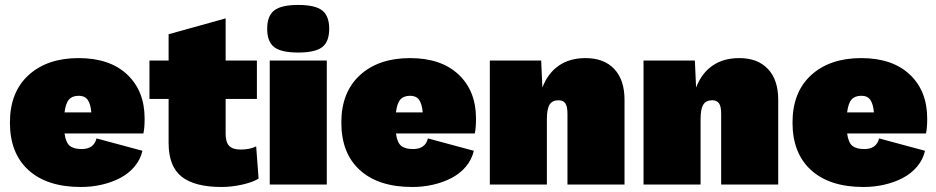

<svg xmlns="http://www.w3.org/2000/svg" viewBox="-20 -744 3774 774"><path d="M306.2 9.8Q169.9 9.8 95 -58.1Q20 -126 20 -250Q20 -372.6 95.2 -441.2Q170.4 -509.8 296.9 -509.8Q422.4 -509.8 492.7 -443.6Q563 -377.4 563 -266.1Q563 -228 558.1 -206.1H240.2Q245.1 -169.4 261.2 -156.2Q277.3 -143.1 309.1 -143.1Q358.4 -143.1 369.1 -186L554.2 -136.2Q545.9 -100.1 521.7 -71.8Q497.6 -43.5 463.4 -25.9Q429.2 -8.3 389.2 0.7Q349.1 9.8 306.2 9.8ZM297.9 -357.9Q271.5 -357.9 258.1 -342.8Q244.6 -327.6 240.2 -291H348.1Q345.2 -325.2 333.5 -341.6Q321.8 -357.9 297.9 -357.9Z M1015.6 -500V-345.2H889.6V-204.1Q889.6 -170.4 904.1 -155.8Q918.5 -141.1 949.7 -141.1Q986.8 -141.1 1012.7 -153.8L1022.5 -23.9Q997.6 -8.8 955.1 0.5Q912.6 9.8 873.5 9.8Q765.1 9.8 712.4 -31.7Q659.7 -73.2 659.7 -168V-345.2H582.5V-500H659.7V-606L889.6 -669.9V-500Z M1278.8 -554Q1250.5 -532.2 1182.1 -532.2Q1113.8 -532.2 1085.4 -554Q1057.1 -575.7 1057.1 -627.9Q1057.1 -680.2 1085.7 -702.1Q1114.3 -724.1 1182.1 -724.1Q1250 -724.1 1278.6 -702.1Q1307.1 -680.2 1307.1 -627.9Q1307.1 -575.7 1278.8 -554ZM1297.4 -500V0H1067.4V-500Z M1642.1 9.8Q1505.9 9.8 1430.9 -58.1Q1356 -126 1356 -250Q1356 -372.6 1431.2 -441.2Q1506.3 -509.8 1632.8 -509.8Q1758.3 -509.8 1828.6 -443.6Q1898.9 -377.4 1898.9 -266.1Q1898.9 -228 1894 -206.1H1576.2Q1581.1 -169.4 1597.2 -156.2Q1613.3 -143.1 1645 -143.1Q1694.3 -143.1 1705.1 -186L1890.1 -136.2Q1881.8 -100.1 1857.7 -71.8Q1833.5 -43.5 1799.3 -25.9Q1765.1 -8.3 1725.1 0.7Q1685.1 9.8 1642.1 9.8ZM1633.8 -357.9Q1607.4 -357.9 1594 -342.8Q1580.6 -327.6 1576.2 -291H1684.1Q1681.2 -325.2 1669.4 -341.6Q1657.7 -357.9 1633.8 -357.9Z M1954.6 0V-500H2161.6L2166.5 -391.1Q2188.5 -448.7 2232.4 -479.2Q2276.4 -509.8 2340.3 -509.8Q2415 -509.8 2456.3 -465.8Q2497.6 -421.9 2497.6 -341.8V0H2267.6V-285.2Q2267.6 -315.4 2258.8 -327.6Q2250 -339.8 2231.4 -339.8Q2206.5 -339.8 2195.6 -322.3Q2184.6 -304.7 2184.6 -264.2V0Z M2574.2 0V-500H2781.2L2786.1 -391.1Q2808.1 -448.7 2852.1 -479.2Q2896 -509.8 2960 -509.8Q3034.7 -509.8 3075.9 -465.8Q3117.2 -421.9 3117.2 -341.8V0H2887.2V-285.2Q2887.2 -315.4 2878.4 -327.6Q2869.6 -339.8 2851.1 -339.8Q2826.2 -339.8 2815.2 -322.3Q2804.2 -304.7 2804.2 -264.2V0Z M3460.9 9.8Q3324.7 9.8 3249.8 -58.1Q3174.8 -126 3174.8 -250Q3174.8 -372.6 3250 -441.2Q3325.2 -509.8 3451.7 -509.8Q3577.1 -509.8 3647.5 -443.6Q3717.8 -377.4 3717.8 -266.1Q3717.8 -228 3712.9 -206.1H3395Q3399.9 -169.4 3416 -156.2Q3432.1 -143.1 3463.9 -143.1Q3513.2 -143.1 3523.9 -186L3709 -136.2Q3700.7 -100.1 3676.5 -71.8Q3652.3 -43.5 3618.2 -25.9Q3584 -8.3 3543.9 0.7Q3503.9 9.8 3460.9 9.8ZM3452.6 -357.9Q3426.3 -357.9 3412.8 -342.8Q3399.4 -327.6 3395 -291H3502.9Q3500 -325.2 3488.3 -341.6Q3476.6 -357.9 3452.6 -357.9Z"/></svg>

Font: Work Sans Black
Style: Regular
Weight: 900
Designer: Wei Huang
Foundry: Wei Huang
Version: Version 2.012